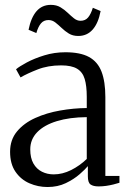

<svg xmlns="http://www.w3.org/2000/svg" viewBox="-20 -760 530 790"><path d="M175.5 9.5Q136.5 9.5 101.2 -5.8Q66 -21 43.8 -53.2Q21.5 -85.5 21.5 -135.5Q21.5 -185 50 -219.2Q78.5 -253.5 125 -274.5Q171.5 -295.5 227 -305.2Q282.5 -315 337 -315.5V-361.5Q337 -406.5 328.5 -435Q320 -463.5 297.2 -477.2Q274.5 -491 231.5 -491Q177.5 -491 134.8 -474.2Q92 -457.5 64.5 -441.5L46 -475Q59.5 -486.5 90.2 -503Q121 -519.5 162.2 -532.2Q203.5 -545 249 -545Q310.5 -545 346.2 -525.5Q382 -506 397.8 -465Q413.5 -424 413.5 -360.5V-36H471.5V-8Q460.5 -4.5 446.5 -1Q432.5 2.5 416.8 4.8Q401 7 385.5 7Q364 7 352.8 -0.8Q341.5 -8.5 341.5 -34.5V-76.5Q331 -63.5 307.5 -43Q284 -22.5 250.8 -6.5Q217.5 9.5 175.5 9.5ZM201 -42.5Q237 -42.5 272.5 -60.2Q308 -78 337 -106V-278Q266 -277.5 213.8 -261.5Q161.5 -245.5 133 -216Q104.5 -186.5 104.5 -145.5Q104.5 -110 117.5 -87.2Q130.5 -64.5 152.5 -53.5Q174.5 -42.5 201 -42.5ZM97.5 -637.5Q107.5 -687.5 130.2 -713.8Q153 -740 189 -740Q212.5 -740 229 -730Q245.5 -720 258.8 -707.2Q272 -694.5 284.5 -684.5Q297 -674.5 311.5 -674.5Q331 -674.5 342.5 -688.2Q354 -702 362 -728L394 -714.5Q384.5 -664.5 361.2 -638.2Q338 -612 302 -612Q279.5 -612 263.2 -622Q247 -632 233.8 -644.8Q220.5 -657.5 207.8 -667.5Q195 -677.5 179.5 -677.5Q160 -677.5 148.5 -663.8Q137 -650 129.5 -624Z"/></svg>

Font: Merriweather 72pt Light
Style: Regular
Weight: 300
Version: Version 2.100